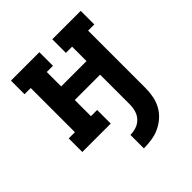

<svg xmlns="http://www.w3.org/2000/svg" viewBox="-204 -661 1008 1008"><g transform="rotate(-45 300.0 -157.5)"><path d="M283 215V115Q306 115 328 107.5Q350 100 365.5 83.5Q381 67 387.5 45Q394 23 394 0V-221H206V-101H252V0H41V-101H87V-429H41V-530H252V-429H206V-322H394V-429H348V-530H559V-429H513V0Q513 30 507 59.5Q501 89 486.5 115Q472 141 449.5 161Q427 181 400 193.5Q373 206 343 210.5Q313 215 283 215Z"/></g></svg>

Font: Iosevka Curly Slab Extended
Style: Bold
Weight: 700
Width: 7
Monospace: yes
Designer: Belleve Invis
Foundry: Belleve Invis
Version: Version 11.1.0; ttfautohint (v1.8.3)